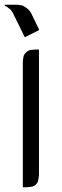

<svg xmlns="http://www.w3.org/2000/svg" viewBox="-28 -794 263 814"><path d="M-7.8 -770V-773.9H43.9L61 -772L68.8 -770L77.1 -765.1L89.8 -755.9L94.2 -752L103 -740.2L137.2 -669.9V-666L77.1 -636.2L25.9 -740.2L18.1 -752L13.2 -755.9L1 -765.1ZM68.8 0V-532.2L70.8 -549.8L73.2 -559.1L77.1 -565.9L85.9 -575.2L94.2 -580.1L103 -582L120.1 -584H137.2V-50.8L134.8 -34.2L132.8 -24.9L128.9 -17.1L120.1 -7.8L111.8 -3.9L103 -2L85.9 0Z"/></svg>

Font: Petahja
Style: Regular
Weight: 400
Designer: T. Christopher White
Version: Version 1.1